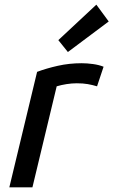

<svg xmlns="http://www.w3.org/2000/svg" viewBox="-20 -803 486 823"><path d="M20 0 139 -495Q179 -510 228 -521Q277 -532 330 -532Q353 -532 378.5 -528.5Q404 -525 424 -517L396 -433Q376 -439 356 -442.5Q336 -446 309 -446Q288 -446 265.5 -442.5Q243 -439 223 -433L119 0ZM271 -580 230 -631 393 -783 446 -711Z"/></svg>

Font: Ubuntu Sans Medium
Style: Italic
Weight: 500
Italic angle: -13.5°
Designer: Dalton Maag Ltd
Foundry: Dalton Maag Ltd
Version: Version 1.006